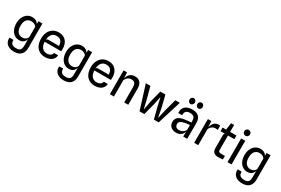

<svg xmlns="http://www.w3.org/2000/svg" viewBox="114 -2178 5575 3812"><g transform="rotate(30 2902.0 -272.0)"><path d="M285.5 222.5Q223.5 222.5 173 201Q122.5 179.5 94.5 135.2Q66.5 91 72 23.5H162Q160.5 61 171.5 87.5Q182.5 114 210.5 128Q238.5 142 287.5 142Q335.5 142 361 128Q386.5 114 396.2 84.5Q406 55 406 8.5V-138Q401.5 -115.5 385.8 -89.5Q370 -63.5 338.8 -45Q307.5 -26.5 255.5 -26.5Q208 -26.5 169.5 -46.8Q131 -67 103.2 -102.5Q75.5 -138 60.8 -185Q46 -232 46 -285Q46 -374 76 -434.2Q106 -494.5 154.5 -525.2Q203 -556 258.5 -556Q304 -556 333.2 -543.8Q362.5 -531.5 380 -513.5Q397.5 -495.5 406 -478.5V-545.5H497.5V5.5Q497.5 84.5 470 132Q442.5 179.5 394.8 200.8Q347 222 285.5 222.5ZM284 -104Q321.5 -104 346.5 -116.2Q371.5 -128.5 386 -146.5Q400.5 -164.5 406 -181V-413Q401.5 -425 386.5 -439.5Q371.5 -454 346.5 -464.5Q321.5 -475 285.5 -475Q221.5 -475 182 -429.2Q142.5 -383.5 142.5 -289.5Q142.5 -198.5 182.2 -151.2Q222 -104 284 -104Z M872.5 7.5Q798 7.5 741.8 -25Q685.5 -57.5 654.5 -120.8Q623.5 -184 623.5 -275.5Q623.5 -363.5 655.5 -426.5Q687.5 -489.5 743.5 -523Q799.5 -556.5 871 -556.5Q942 -556.5 992.8 -526Q1043.5 -495.5 1071 -438.8Q1098.5 -382 1098 -303Q1098 -287 1097 -276.5Q1096 -266 1095.5 -254.5H716.5Q720 -164.5 761.8 -118.2Q803.5 -72 868.5 -72Q923.5 -72 953.8 -95.2Q984 -118.5 992 -155H1083Q1079.5 -103 1051.2 -66.5Q1023 -30 977 -11.2Q931 7.5 872.5 7.5ZM766 -324.5H1004.5Q1003.5 -394.5 970 -434.5Q936.5 -474.5 867.5 -474.5Q795 -474.5 757.5 -425.2Q720 -376 716.5 -289.5Q720.5 -310 732.8 -317.2Q745 -324.5 766 -324.5Z M1425 222.5Q1363 222.5 1312.5 201Q1262 179.5 1234 135.2Q1206 91 1211.5 23.5H1301.5Q1300 61 1311 87.5Q1322 114 1350 128Q1378 142 1427 142Q1475 142 1500.5 128Q1526 114 1535.8 84.5Q1545.5 55 1545.5 8.5V-138Q1541 -115.5 1525.2 -89.5Q1509.5 -63.5 1478.2 -45Q1447 -26.5 1395 -26.5Q1347.5 -26.5 1309 -46.8Q1270.5 -67 1242.8 -102.5Q1215 -138 1200.2 -185Q1185.5 -232 1185.5 -285Q1185.5 -374 1215.5 -434.2Q1245.5 -494.5 1294 -525.2Q1342.5 -556 1398 -556Q1443.5 -556 1472.8 -543.8Q1502 -531.5 1519.5 -513.5Q1537 -495.5 1545.5 -478.5V-545.5H1637V5.5Q1637 84.5 1609.5 132Q1582 179.5 1534.2 200.8Q1486.5 222 1425 222.5ZM1423.5 -104Q1461 -104 1486 -116.2Q1511 -128.5 1525.5 -146.5Q1540 -164.5 1545.5 -181V-413Q1541 -425 1526 -439.5Q1511 -454 1486 -464.5Q1461 -475 1425 -475Q1361 -475 1321.5 -429.2Q1282 -383.5 1282 -289.5Q1282 -198.5 1321.8 -151.2Q1361.5 -104 1423.5 -104Z M2012 7.5Q1937.5 7.5 1881.2 -25Q1825 -57.5 1794 -120.8Q1763 -184 1763 -275.5Q1763 -363.5 1795 -426.5Q1827 -489.5 1883 -523Q1939 -556.5 2010.5 -556.5Q2081.5 -556.5 2132.2 -526Q2183 -495.5 2210.5 -438.8Q2238 -382 2237.5 -303Q2237.5 -287 2236.5 -276.5Q2235.5 -266 2235 -254.5H1856Q1859.5 -164.5 1901.2 -118.2Q1943 -72 2008 -72Q2063 -72 2093.2 -95.2Q2123.5 -118.5 2131.5 -155H2222.5Q2219 -103 2190.8 -66.5Q2162.5 -30 2116.5 -11.2Q2070.5 7.5 2012 7.5ZM1905.5 -324.5H2144Q2143 -394.5 2109.5 -434.5Q2076 -474.5 2007 -474.5Q1934.5 -474.5 1897 -425.2Q1859.5 -376 1856 -289.5Q1860 -310 1872.2 -317.2Q1884.5 -324.5 1905.5 -324.5Z M2358.5 0V-545.5H2437.5L2447.5 -340L2438.5 -381.5Q2445 -430 2465.8 -469.8Q2486.5 -509.5 2524.2 -533.2Q2562 -557 2619.5 -557Q2695.5 -557 2737.8 -510.2Q2780 -463.5 2780 -371V0H2687V-340.5Q2687 -387 2676.8 -415.5Q2666.5 -444 2644.2 -457Q2622 -470 2585 -470Q2540.5 -470 2506.8 -445.5Q2473 -421 2451.5 -378V0Z M3038.5 0 2868.5 -545.5H2972.5L3043.5 -282.5L3090 -81H3095L3132.5 -280.5L3199.5 -545.5H3317L3382.5 -280L3420.5 -77L3425.5 -77.5L3473 -282L3544 -545.5H3647.5L3478 0H3368L3297 -272L3261.5 -442H3255.5L3219 -271.5L3148.5 0Z M3875 6Q3823 6 3785.2 -13.8Q3747.5 -33.5 3727.2 -67.5Q3707 -101.5 3707 -144.5Q3707 -189 3724.5 -219.8Q3742 -250.5 3775 -270.2Q3808 -290 3855 -300Q3886 -307 3920.8 -311Q3955.5 -315 3987.5 -317.5Q4019.5 -320 4042 -321V-351.5Q4042 -417 4014.5 -445.8Q3987 -474.5 3929 -474.5Q3893 -474.5 3865.8 -465Q3838.5 -455.5 3823.5 -429.8Q3808.5 -404 3809 -354.5H3722Q3716 -422 3741 -466.8Q3766 -511.5 3816 -533.8Q3866 -556 3934.5 -556Q3973.5 -556 4009 -546.8Q4044.5 -537.5 4072 -515.8Q4099.5 -494 4115.5 -456.5Q4131.5 -419 4131.5 -362.5V0H4041L4042 -118.5Q4029.5 -62 3985.8 -28Q3942 6 3875 6ZM3896.5 -67.5Q3933 -67.5 3963.8 -81Q3994.5 -94.5 4015.5 -115.5Q4036.5 -136.5 4042 -158.5V-264.5Q4013 -262.5 3977.5 -257.8Q3942 -253 3915 -246.5Q3861 -234 3834.8 -213Q3808.5 -192 3808.5 -152.5Q3808.5 -129 3818.8 -109.8Q3829 -90.5 3848.5 -79.2Q3868 -68 3896.5 -67.5ZM3842.5 -631Q3817.5 -631 3799.2 -650.5Q3781 -670 3781 -699Q3781 -728.5 3799.2 -747.2Q3817.5 -766 3842.5 -766Q3867.5 -766 3885.8 -747.2Q3904 -728.5 3904 -699Q3904 -670 3885.5 -650.5Q3867 -631 3842.5 -631ZM4022 -631Q3997 -631 3978.8 -650.5Q3960.5 -670 3960.5 -699Q3960.5 -728.5 3978.8 -747.2Q3997 -766 4022 -766Q4047 -766 4065.2 -747.2Q4083.5 -728.5 4083.5 -699Q4083.5 -670 4065 -650.5Q4046.5 -631 4022 -631Z M4291 0V-545.5H4370L4380 -336L4369 -364.5Q4372.5 -395.5 4382.8 -429Q4393 -462.5 4412.2 -491.8Q4431.5 -521 4461.8 -539Q4492 -557 4536 -557Q4544.5 -557 4552.2 -556Q4560 -555 4567.5 -553.5V-455Q4555 -459 4541.2 -460.2Q4527.5 -461.5 4515.5 -461.5Q4491 -461.5 4466 -452Q4441 -442.5 4419.5 -421.8Q4398 -401 4384 -368V0Z M4838 7.5Q4774.5 7.5 4741.2 -25.2Q4708 -58 4708 -118.5V-414.5Q4708 -430.5 4714.5 -444.2Q4721 -458 4733.5 -462L4708 -524V-541L4730.5 -704H4800V-134Q4800 -102 4815 -90.8Q4830 -79.5 4866.5 -79.5Q4893 -79.5 4911.5 -79.8Q4930 -80 4950 -81.5V0.5Q4922.5 5.5 4893.2 6.5Q4864 7.5 4838 7.5ZM4628.5 -462V-545.5H4945.5V-462Z M5055.5 0V-542.5H5149.5L5148 0ZM5103 -630Q5075.5 -630 5056.2 -649Q5037 -668 5037 -698Q5037 -727.5 5056.2 -746.5Q5075.5 -765.5 5103 -765.5Q5130 -765.5 5149.2 -746.5Q5168.5 -727.5 5168.5 -698Q5168.5 -668 5149 -649Q5129.5 -630 5103 -630Z M5516.5 222.5Q5454.5 222.5 5404 201Q5353.5 179.5 5325.5 135.2Q5297.5 91 5303 23.5H5393Q5391.5 61 5402.5 87.5Q5413.5 114 5441.5 128Q5469.5 142 5518.5 142Q5566.5 142 5592 128Q5617.5 114 5627.2 84.5Q5637 55 5637 8.5V-138Q5632.5 -115.5 5616.8 -89.5Q5601 -63.5 5569.8 -45Q5538.5 -26.5 5486.5 -26.5Q5439 -26.5 5400.5 -46.8Q5362 -67 5334.2 -102.5Q5306.5 -138 5291.8 -185Q5277 -232 5277 -285Q5277 -374 5307 -434.2Q5337 -494.5 5385.5 -525.2Q5434 -556 5489.5 -556Q5535 -556 5564.2 -543.8Q5593.5 -531.5 5611 -513.5Q5628.5 -495.5 5637 -478.5V-545.5H5728.5V5.5Q5728.5 84.5 5701 132Q5673.5 179.5 5625.8 200.8Q5578 222 5516.5 222.5ZM5515 -104Q5552.5 -104 5577.5 -116.2Q5602.5 -128.5 5617 -146.5Q5631.5 -164.5 5637 -181V-413Q5632.5 -425 5617.5 -439.5Q5602.5 -454 5577.5 -464.5Q5552.5 -475 5516.5 -475Q5452.5 -475 5413 -429.2Q5373.5 -383.5 5373.5 -289.5Q5373.5 -198.5 5413.2 -151.2Q5453 -104 5515 -104Z"/></g></svg>

Font: Spline Sans
Style: Regular
Weight: 400
Designer: Eben Sorkin, Mirko Velimirovic
Foundry: Sorkin Type
Version: Version 1.001